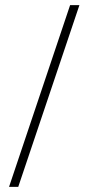

<svg xmlns="http://www.w3.org/2000/svg" viewBox="-20 -666 357 745"><path d="M288.1 -646 50.8 59.1H15.1L252 -646Z"/></svg>

Font: Linux Libertine Display O
Style: Regular
Weight: 400
Designer: Philipp H. Poll
Foundry: Philipp H. Poll
Version: Version 5.0.9